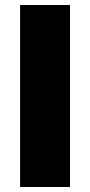

<svg xmlns="http://www.w3.org/2000/svg" viewBox="-20 -745 359 765"><path d="M60 0V-725H259V0Z"/></svg>

Font: Archivo SemiBold Black
Style: Regular
Weight: 900
Version: Version 2.001